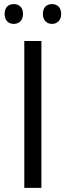

<svg xmlns="http://www.w3.org/2000/svg" viewBox="-20 -913 319 933"><path d="M2.4 -845.2C2.4 -812.5 22.5 -796.9 46.4 -796.9C71.3 -796.9 91.8 -812.5 91.8 -845.2C91.8 -878.9 71.3 -893.1 46.4 -893.1C22.5 -893.1 2.4 -878.9 2.4 -845.2ZM188.5 -845.2C188.5 -812.5 208.5 -796.9 232.4 -796.9C256.3 -796.9 277.3 -812.5 277.3 -845.2C277.3 -878.9 256.3 -893.1 232.4 -893.1C208.5 -893.1 188.5 -878.9 188.5 -845.2ZM181.2 0V-713.9H98.1V0Z"/></svg>

Font: Open Sans
Style: Regular
Weight: 400
Foundry: Ascender Corporation
Version: Version 1.100;PS 001.100;hotconv 1.0.88;makeotf.lib2.5.64775